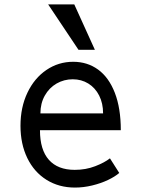

<svg xmlns="http://www.w3.org/2000/svg" viewBox="-20 -839 640 867"><path d="M72.5 -271Q72.5 -354.5 103.8 -420.2Q135 -486 189.5 -523Q244 -560 310.5 -560Q374.5 -560 423 -524.8Q471.5 -489.5 498.5 -420Q525.5 -350.5 525.5 -251H160.5Q160.5 -162.5 200.8 -117.2Q241 -72 317.5 -72Q367.5 -72 410 -88.5Q452.5 -105 476.5 -124L518.5 -58Q499.5 -41.5 467.5 -26.2Q435.5 -11 396.2 -1.5Q357 8 318.5 8Q246 8 190 -27Q134 -62 103.2 -125.5Q72.5 -189 72.5 -271ZM308.5 -481Q269 -481 235.5 -461.8Q202 -442.5 182.2 -407.2Q162.5 -372 162.5 -327H445.5Q445.5 -372.5 427.8 -407.5Q410 -442.5 378.8 -461.8Q347.5 -481 308.5 -481ZM197.5 -819H315.5L408.5 -614H334.5Z"/></svg>

Font: JuliaMono
Style: Regular
Weight: 400
Monospace: yes
Designer: cormullion
Foundry: corm
Version: Version 0.055; ttfautohint (v1.8.4)